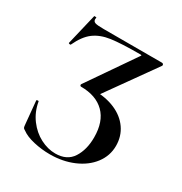

<svg xmlns="http://www.w3.org/2000/svg" viewBox="-158 -774 856 903"><g transform="rotate(30 270.0 -322.0)"><path d="M83 -26Q74 -31 72 -34.5Q70 -38 69 -49L57 -176Q57 -178 62.5 -179Q68 -180 69 -177Q78 -125 107.5 -85.5Q137 -46 177.5 -25Q218 -4 259 -4Q322 -4 351 -49Q380 -94 380 -161Q380 -247 334.5 -292Q289 -337 207 -337Q203 -337 201.5 -341.5Q200 -346 203 -349L376 -600Q380 -605 379.5 -606.5Q379 -608 372 -608Q269 -608 216 -600.5Q163 -593 128 -567Q93 -541 67 -485Q67 -483 63 -483Q60 -483 57 -484.5Q54 -486 55 -487L95 -655Q95 -656 99 -656Q109 -656 107 -653Q106 -650 106 -645Q106 -633 117.5 -629Q129 -625 164 -625H481Q486 -625 488.5 -620.5Q491 -616 488 -612L295 -341L267 -353Q333 -353 383 -331.5Q433 -310 461 -270Q489 -230 489 -178Q489 -124 456 -80.5Q423 -37 365.5 -12.5Q308 12 239 12Q194 12 150.5 2Q107 -8 83 -26Z"/></g></svg>

Font: Cormorant Unicase SemiBold
Style: Regular
Weight: 600
Designer: Christian Thalmann (Catharsis Fonts)
Foundry: Catharsis Fonts
Version: Version 4.000